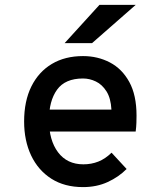

<svg xmlns="http://www.w3.org/2000/svg" viewBox="-20 -752 656 784"><path d="M319 12Q243.5 12 189.8 -22.2Q136 -56.5 107.2 -117Q78.5 -177.5 78.5 -256Q78.5 -339.5 108.2 -399.2Q138 -459 191.8 -491Q245.5 -523 319 -523Q379 -523 428.8 -497Q478.5 -471 508 -417.2Q537.5 -363.5 537.5 -280Q537.5 -267.5 537 -250.8Q536.5 -234 534 -215H158.5V-304.5H435Q432.5 -351 414.8 -379Q397 -407 371.5 -419.2Q346 -431.5 319 -431.5Q246 -431.5 213 -385.8Q180 -340 180 -262Q180 -179.5 217 -130.2Q254 -81 320.5 -81Q353 -81 381.5 -92.2Q410 -103.5 435.5 -128.5L497 -62Q465 -29.5 420 -8.8Q375 12 319 12ZM244 -576 386 -732H534L356 -576Z"/></svg>

Font: Overpass Mono Light SemiBold
Style: Regular
Weight: 600
Monospace: yes
Version: Version 4.000